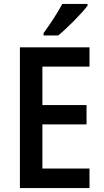

<svg xmlns="http://www.w3.org/2000/svg" viewBox="-20 -954 526 974"><path d="M424 -934H296C272 -889 234 -831 201 -786V-774H275C321 -811 395 -886 424 -925ZM434 0V-99H195V-323H419V-421H195V-616H434V-714H81V0Z"/></svg>

Font: Noto Sans UI SemiCondensed Medium
Style: Regular
Weight: 500
Width: 4
Designer: Monotype Design Team
Foundry: Monotype Imaging Inc.
Version: Version 1.901